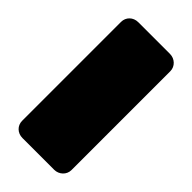

<svg xmlns="http://www.w3.org/2000/svg" viewBox="-30 -900 402 402"><g transform="rotate(-45 171.5 -699.0)"><path d="M343 -746C343 -761 332 -772 318 -772H25C11 -772 0 -761 0 -746V-652C0 -638 11 -626 25 -626H318C332 -626 343 -638 343 -652Z"/></g></svg>

Font: Ribeye
Style: Regular
Weight: 400
Designer: Astigmatic (AOETI)
Foundry: Astigmatic (AOETI)
Version: Version 1.000